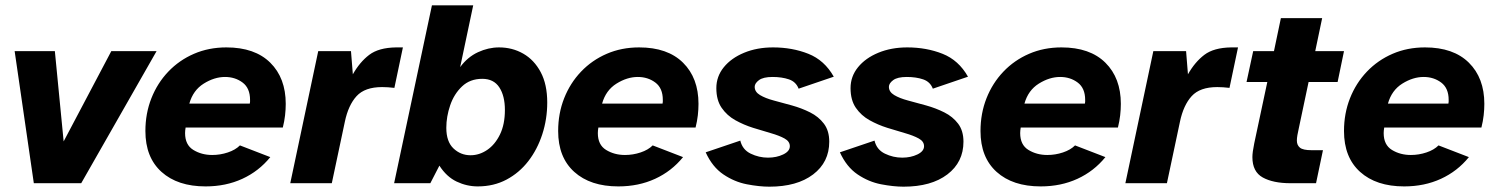

<svg xmlns="http://www.w3.org/2000/svg" viewBox="-20 -688 5631 721"><path d="M107 0 35 -496H186L219 -157L398 -496H568L285 0Z M752 12Q647 12 586.5 -42.5Q526 -97 526 -196Q526 -262 548.5 -319Q571 -376 612 -419Q653 -462 708.5 -486Q764 -510 830 -510Q937 -510 995 -452.5Q1053 -395 1053 -298Q1053 -277 1050.5 -255Q1048 -233 1042 -209H677Q676 -203 675.5 -198Q675 -193 675 -188Q675 -144 706 -125Q737 -106 777 -106Q807 -106 835.5 -115.5Q864 -125 881 -142L995 -98Q952 -45 890 -16.5Q828 12 752 12ZM691 -299H918Q919 -303 919 -306Q919 -309 919 -313Q919 -357 891 -378Q863 -399 825 -399Q785 -399 745 -374Q705 -349 691 -299Z M1070 0 1175 -496H1298L1305 -409Q1331 -455 1366.5 -482Q1402 -509 1467 -510H1493L1461 -358Q1436 -361 1415 -361Q1350 -361 1319 -327Q1288 -293 1275 -231L1226 0Z M1774 12Q1733 12 1695 -6Q1657 -24 1630 -66L1596 0H1460L1602 -668H1757L1708 -436Q1736 -474 1775 -492Q1814 -510 1854 -510Q1904 -510 1945 -486.5Q1986 -463 2010.5 -417Q2035 -371 2035 -303Q2035 -241 2016.5 -184Q1998 -127 1964 -83Q1930 -39 1882 -13.5Q1834 12 1774 12ZM1747 -105Q1780 -105 1809.5 -125Q1839 -145 1857.5 -183Q1876 -221 1876 -275Q1876 -328 1855 -360Q1834 -392 1791 -392Q1745 -392 1715 -363.5Q1685 -335 1670.5 -292.5Q1656 -250 1656 -208Q1656 -156 1683 -130.5Q1710 -105 1747 -105Z M2302 12Q2197 12 2136.5 -42.5Q2076 -97 2076 -196Q2076 -262 2098.5 -319Q2121 -376 2162 -419Q2203 -462 2258.5 -486Q2314 -510 2380 -510Q2487 -510 2545 -452.5Q2603 -395 2603 -298Q2603 -277 2600.5 -255Q2598 -233 2592 -209H2227Q2226 -203 2225.5 -198Q2225 -193 2225 -188Q2225 -144 2256 -125Q2287 -106 2327 -106Q2357 -106 2385.5 -115.5Q2414 -125 2431 -142L2545 -98Q2502 -45 2440 -16.5Q2378 12 2302 12ZM2241 -299H2468Q2469 -303 2469 -306Q2469 -309 2469 -313Q2469 -357 2441 -378Q2413 -399 2375 -399Q2335 -399 2295 -374Q2255 -349 2241 -299Z M2869 13Q2831 13 2784.5 4Q2738 -5 2696.5 -33Q2655 -61 2630 -116L2760 -160Q2768 -126 2799 -111Q2830 -96 2864 -96Q2896 -96 2921 -108Q2946 -120 2946 -139Q2946 -157 2926 -168Q2906 -179 2874.5 -188Q2843 -197 2808 -208Q2773 -219 2741.5 -236.5Q2710 -254 2690 -283Q2670 -312 2670 -357Q2670 -401 2698 -435.5Q2726 -470 2774.5 -490Q2823 -510 2883 -510Q2955 -510 3015.5 -486Q3076 -462 3111 -400L2979 -355Q2969 -381 2942.5 -390Q2916 -399 2881 -399Q2846 -399 2830 -387Q2814 -375 2814 -362Q2814 -343 2834 -331Q2854 -319 2886 -310.5Q2918 -302 2954 -292Q2990 -282 3022 -266Q3054 -250 3074 -223.5Q3094 -197 3094 -156Q3094 -79 3033.5 -33Q2973 13 2869 13Z M3373 13Q3335 13 3288.5 4Q3242 -5 3200.5 -33Q3159 -61 3134 -116L3264 -160Q3272 -126 3303 -111Q3334 -96 3368 -96Q3400 -96 3425 -108Q3450 -120 3450 -139Q3450 -157 3430 -168Q3410 -179 3378.5 -188Q3347 -197 3312 -208Q3277 -219 3245.5 -236.5Q3214 -254 3194 -283Q3174 -312 3174 -357Q3174 -401 3202 -435.5Q3230 -470 3278.5 -490Q3327 -510 3387 -510Q3459 -510 3519.5 -486Q3580 -462 3615 -400L3483 -355Q3473 -381 3446.5 -390Q3420 -399 3385 -399Q3350 -399 3334 -387Q3318 -375 3318 -362Q3318 -343 3338 -331Q3358 -319 3390 -310.5Q3422 -302 3458 -292Q3494 -282 3526 -266Q3558 -250 3578 -223.5Q3598 -197 3598 -156Q3598 -79 3537.5 -33Q3477 13 3373 13Z M3888 12Q3783 12 3722.5 -42.5Q3662 -97 3662 -196Q3662 -262 3684.5 -319Q3707 -376 3748 -419Q3789 -462 3844.5 -486Q3900 -510 3966 -510Q4073 -510 4131 -452.5Q4189 -395 4189 -298Q4189 -277 4186.5 -255Q4184 -233 4178 -209H3813Q3812 -203 3811.5 -198Q3811 -193 3811 -188Q3811 -144 3842 -125Q3873 -106 3913 -106Q3943 -106 3971.5 -115.5Q4000 -125 4017 -142L4131 -98Q4088 -45 4026 -16.5Q3964 12 3888 12ZM3827 -299H4054Q4055 -303 4055 -306Q4055 -309 4055 -313Q4055 -357 4027 -378Q3999 -399 3961 -399Q3921 -399 3881 -374Q3841 -349 3827 -299Z M4206 0 4311 -496H4434L4441 -409Q4467 -455 4502.5 -482Q4538 -509 4603 -510H4629L4597 -358Q4572 -361 4551 -361Q4486 -361 4455 -327Q4424 -293 4411 -231L4362 0Z M4826 0Q4761 0 4722 -21.5Q4683 -43 4683 -98Q4683 -116 4690 -150L4739 -380H4661L4686 -496H4764L4790 -620H4945L4919 -496H5027L5003 -380H4894L4857 -205Q4854 -192 4852 -180.5Q4850 -169 4850 -160Q4850 -143 4861.5 -133.5Q4873 -124 4905 -124H4948L4922 0Z M5253 12Q5148 12 5087.5 -42.5Q5027 -97 5027 -196Q5027 -262 5049.5 -319Q5072 -376 5113 -419Q5154 -462 5209.5 -486Q5265 -510 5331 -510Q5438 -510 5496 -452.5Q5554 -395 5554 -298Q5554 -277 5551.5 -255Q5549 -233 5543 -209H5178Q5177 -203 5176.5 -198Q5176 -193 5176 -188Q5176 -144 5207 -125Q5238 -106 5278 -106Q5308 -106 5336.5 -115.5Q5365 -125 5382 -142L5496 -98Q5453 -45 5391 -16.5Q5329 12 5253 12ZM5192 -299H5419Q5420 -303 5420 -306Q5420 -309 5420 -313Q5420 -357 5392 -378Q5364 -399 5326 -399Q5286 -399 5246 -374Q5206 -349 5192 -299Z"/></svg>

Font: Atkinson Hyperlegible
Style: Bold Italic
Weight: 700
Italic angle: -12°
Designer: Elliott Scott, Megan Eiswerth, Linus Boman, Theodore Petrosky
Foundry: Braille Institute
Version: Version 1.006; ttfautohint (v1.8.3)